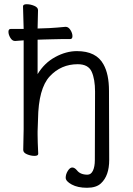

<svg xmlns="http://www.w3.org/2000/svg" viewBox="-20 -727 628 909"><path d="M430 -293Q430 -352 414 -387.5Q398 -423 348 -423Q269 -423 215.5 -365.5Q162 -308 160 -162Q159 -129 158 -105V-89Q158 -59 161 1Q161 11 143.5 11Q126 11 108 3.5Q90 -4 90 -17L92 -115V-536Q77 -535 52 -533H51Q38 -533 29 -548Q20 -563 20 -576.5Q20 -590 31 -590H92L89 -697Q89 -707 106.5 -707Q124 -707 142 -699.5Q160 -692 160 -679L158 -592L214 -594Q250 -596 290 -600H291Q304 -600 313.5 -585Q323 -570 323 -556Q323 -542 312 -542H273Q245 -542 225 -541L186 -540L158 -539V-376Q190 -429 241.5 -457Q293 -485 344 -485Q436 -485 470 -422Q496 -376 496 -297L497 30Q497 105 458 141Q436 162 392 162Q348 162 319.5 146.5Q291 131 291 114.5Q291 98 301 82Q311 66 322 66Q333 66 344 79Q360 100 394 100Q411 100 420 81Q429 62 429 31Z"/></svg>

Font: LXGW WenKai Lite
Style: Regular
Weight: 400
Designer: LXGW / Fontworks Inc.
Foundry: LXGW / Fontworks Inc.
Version: Version 1.511; March 25, 2025